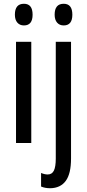

<svg xmlns="http://www.w3.org/2000/svg" viewBox="-20 -759 462 1019"><path d="M107 -739Q153 -739 153 -681Q153 -624 107 -624Q85 -624 72 -639Q59 -654 59 -681Q59 -739 107 -739ZM146 -537V0H65V-537ZM270 -681Q270 -739 318 -739Q364 -739 364 -681Q364 -624 318 -624Q296 -624 283 -639Q270 -654 270 -681ZM247 240Q219 240 198 231V159Q217 167 233 167Q256 167 266 146.5Q276 126 276 83V-537H357V82Q357 163 329 201Q301 239 247 240Z"/></svg>

Font: Noto Sans Gurmukhi ExtraCondensed
Style: Regular
Weight: 400
Width: 2
Designer: Jelle Bosma - Monotype Design Team
Foundry: Monotype Imaging Inc.
Version: Version 2.004; ttfautohint (v1.8.4.7-5d5b)